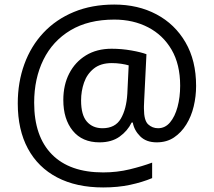

<svg xmlns="http://www.w3.org/2000/svg" viewBox="-20 -734 939 843"><path d="M841 -357Q841 -311 830.5 -267Q820 -223 798 -187.5Q776 -152 744 -130.5Q712 -109 668 -109Q622 -109 595.5 -135.5Q569 -162 563 -196H558Q540 -159 505 -134Q470 -109 417 -109Q341 -109 299.5 -160Q258 -211 258 -295Q258 -361 284 -411.5Q310 -462 357.5 -491Q405 -520 470 -520Q514 -520 556.5 -512.5Q599 -505 623 -496L613 -293Q612 -275 612 -267.5Q612 -260 612 -257Q612 -205 630.5 -188Q649 -171 674 -171Q705 -171 726.5 -196.5Q748 -222 759.5 -264.5Q771 -307 771 -358Q771 -451 733.5 -515.5Q696 -580 630.5 -614Q565 -648 482 -648Q368 -648 289.5 -601Q211 -554 170.5 -471.5Q130 -389 130 -283Q130 -135 208 -56Q286 23 433 23Q494 23 549.5 9.5Q605 -4 648 -20V48Q605 66 551.5 77.5Q498 89 433 89Q315 89 231 45Q147 1 102.5 -81.5Q58 -164 58 -280Q58 -373 87 -452.5Q116 -532 171 -590.5Q226 -649 304.5 -681.5Q383 -714 482 -714Q586 -714 667 -671Q748 -628 794.5 -548Q841 -468 841 -357ZM336 -293Q336 -229 361.5 -200Q387 -171 430 -171Q486 -171 510.5 -213Q535 -255 539 -322L545 -447Q532 -451 512 -454Q492 -457 471 -457Q422 -457 392 -433Q362 -409 349 -371.5Q336 -334 336 -293Z"/></svg>

Font: Noto Music
Style: Regular
Weight: 400
Designer: Monotype Design Team, Benjamin Yang
Foundry: Monotype Imaging Inc.
Version: Version 2.002; ttfautohint (v1.8.4.7-5d5b)